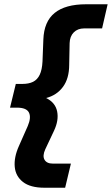

<svg xmlns="http://www.w3.org/2000/svg" viewBox="-20 -770 524 899"><path d="M188 109Q122 109 87.5 82Q53 55 49 11Q45 -33 68 -85L110 -180Q127 -220 115.5 -243Q104 -266 59 -266H27L54 -377H84Q115 -377 135 -387Q155 -397 166 -420Q177 -443 179 -482L183 -585Q186 -669 236 -709.5Q286 -750 383 -750H484L458 -637H374Q344 -637 325.5 -618.5Q307 -600 306 -568L304 -467Q304 -403 275 -363.5Q246 -324 196 -311Q239 -290 247.5 -248.5Q256 -207 233 -158L192 -71Q178 -40 188.5 -22Q199 -4 227 -4H312L285 109Z"/></svg>

Font: Instrument Sans SemiCondensed
Style: Bold Italic
Weight: 700
Width: 4
Italic angle: -13°
Designer: Rodrigo Fuenzalida
Foundry: fragTYPE
Version: Version 1.000;gftools[0.9.28]